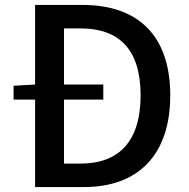

<svg xmlns="http://www.w3.org/2000/svg" viewBox="-20 -757 765 777"><path d="M122 0H320C540 0 669 -131 669 -371C669 -612 540 -737 314 -737H122V-415L35 -410V-354H122ZM239 -95V-354H398V-415H239V-642H306C464 -642 549 -555 549 -371C549 -188 464 -95 306 -95Z"/></svg>

Font: Noto Sans CJK TC Medium
Style: Regular
Weight: 500
Designer: Ryoko NISHIZUKA 西塚涼子 (kana, bopomofo & ideographs); Paul D. Hunt (Latin, Greek & Cyrillic); Sandoll Communications 산돌커뮤니
Foundry: Adobe
Version: Version 2.004;hotconv 1.0.118;makeotfexe 2.5.65603